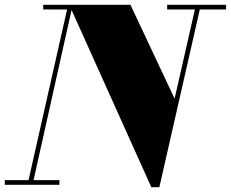

<svg xmlns="http://www.w3.org/2000/svg" viewBox="-60 -770 962 800"><path d="M570.5 10 228.5 -750H483.5L667.5 -359L756.5 -750H777L604 10ZM-40 0V-19.5H187.5V0ZM54.5 0 219.5 -730.5H120V-750H243L75.5 0ZM636.5 -730.5V-750H882V-730.5Z"/></svg>

Font: Bodoni Moda 11pt Black
Style: Italic
Weight: 900
Italic angle: -13°
Designer: Owen Earl
Foundry: indestructible type
Version: Version 2.004